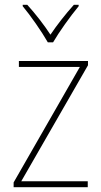

<svg xmlns="http://www.w3.org/2000/svg" viewBox="-20 -783 423 803"><path d="M180 -606H202C227 -649 274 -715 309 -757V-763H289C253 -723 218 -678 191 -638C165 -678 127 -727 94 -763H75V-757C107 -719 155 -650 180 -606ZM347 0V-25H69L348 -510V-528H59V-503H314L37 -20V0Z"/></svg>

Font: Noto Sans Arabic SemCond Thin
Style: Regular
Weight: 100
Width: 4
Designer: Monotype Design Team, Nadine Chahine, Nizar Qandah and Khaled Hosny
Foundry: Monotype Imaging Inc.
Version: Version 2.012